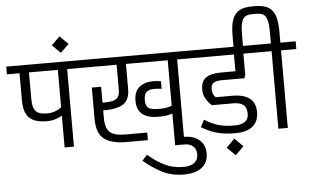

<svg xmlns="http://www.w3.org/2000/svg" viewBox="-80 -1044 2317 1438"><g transform="rotate(-5 1078.0 -325.0)"><path d="M558 -641V-583H443V0H373V-239Q320 -207 259 -207Q170 -207 127.5 -246Q85 -285 85 -382V-583H-10V-641ZM373 -302V-583H156V-382Q156 -317 180 -291Q204 -265 264 -265Q325 -265 373 -302Z M344 -770 407 -832 470 -770 407 -708Z M1385 -583H1270V0H1199V-183Q1159 -168 1107 -168H1089Q932 -168 932 -302Q932 -370 971.5 -403Q1011 -436 1071 -436H1083Q1108 -436 1135 -431V-374Q1111 -378 1088 -378H1076Q1043 -378 1022.5 -361.5Q1002 -345 1002 -302Q1002 -256 1024 -241Q1046 -226 1095 -226H1112Q1161 -226 1199 -241V-583H885V-395Q885 -315 838 -283Q791 -251 691 -251H685V-195Q685 -117 718.5 -87Q752 -57 834 -57H999V0H834Q728 0 671.5 -41.5Q615 -83 615 -195V-429H685V-309H691Q735 -309 761 -315Q787 -321 801 -339.5Q815 -358 815 -395V-583H538V-641H1385Z M945 150 983 108Q1044 162 1107 192.5Q1170 223 1246 223Q1301 223 1329.5 201Q1358 179 1358 137Q1358 99 1334.5 77.5Q1311 56 1268 56H1199V-1H1271Q1341 -1 1384.5 35Q1428 71 1429 136Q1429 207 1380 243.5Q1331 280 1248 280Q1154 280 1083 243.5Q1012 207 945 150Z M1508 -338Q1508 -316 1515.5 -300Q1523 -284 1535 -276H1660Q1743 -276 1787.5 -242Q1832 -208 1832 -138Q1832 -68 1787 -31.5Q1742 5 1660 5H1647Q1572 5 1514 -12Q1456 -29 1403 -62L1431 -116Q1481 -84 1531.5 -68.5Q1582 -53 1645 -53H1659Q1707 -53 1734 -72.5Q1761 -92 1761 -132Q1761 -179 1736 -199Q1711 -219 1660 -219H1500Q1478 -236 1457.5 -269Q1437 -302 1437 -341Q1437 -403 1474.5 -430Q1512 -457 1590 -457H1697V-583H1365V-641H1885V-583H1768V-417H1762V-399H1590Q1548 -399 1528 -386Q1508 -373 1508 -338Z M1582 108 1645 45 1708 108 1645 170Z M2166 -583H2051V0H1980V-583H1865V-641H1980V-727Q1980 -790 1969.5 -821.5Q1959 -853 1939.5 -862.5Q1920 -872 1885 -872H1865Q1830 -872 1810.5 -862.5Q1791 -853 1780.5 -821.5Q1770 -790 1770 -727V-608H1699V-728Q1699 -804 1716 -848Q1733 -892 1769 -911Q1805 -930 1865 -930H1885Q1945 -930 1981 -911Q2017 -892 2034 -848Q2051 -804 2051 -728V-641H2166Z"/></g></svg>

Font: Biryani Light
Style: Regular
Weight: 300
Designer: Dan Reynolds and Mathieu Réguer
Foundry: Dan Reynolds and Mathieu Réguer
Version: Version 1.004; ttfautohint (v1.1) -l 5 -r 5 -G 72 -x 0 -D la